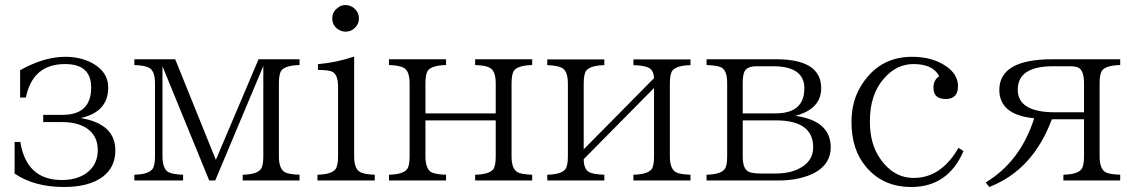

<svg xmlns="http://www.w3.org/2000/svg" viewBox="-20 -728 4524 764"><path d="M60.1 -339.8V-448.7Q155.3 -502 239.7 -502Q301.3 -502 348.6 -476.1Q410.6 -441.4 410.6 -379.9Q410.6 -282.2 300.8 -258.3Q439 -235.4 439 -129.4Q439 -63 389.2 -24.9Q334.5 16.1 234.9 16.1Q116.7 16.1 38.1 -37.1V-163.1H61Q85 -11.7 226.1 -11.7Q283.7 -11.7 321.8 -37.6Q369.1 -71.3 369.1 -130.4Q369.1 -189.5 322.8 -219.2Q284.7 -242.2 229 -242.2H151.9V-271H229Q342.8 -271 342.8 -379.9Q342.8 -473.1 238.8 -473.1Q109.9 -473.1 83 -339.8Z M514.6 -492.2H677.2L838.9 -91.8L1008.8 -492.2H1171.9V-469.2Q1115.7 -467.8 1099.6 -447.3Q1089.8 -433.1 1089.8 -396.5V-105.5Q1089.8 -55.2 1114.7 -42Q1131.3 -34.2 1171.9 -32.7V-9.8H945.8V-32.7Q1002 -34.2 1017.6 -54.7Q1027.8 -67.4 1027.8 -105.5V-465.3L836.4 -9.8H812.5L626.5 -464.4V-106.9Q626.5 -54.2 652.3 -42Q668.9 -34.2 708.5 -32.7V-9.8H514.6V-32.7Q577.1 -34.2 589.8 -60.5Q596.7 -74.7 596.7 -106.9V-396.5Q596.7 -447.3 571.8 -459Q554.7 -467.8 514.6 -469.2Z M1243.2 -9.8V-32.7Q1299.3 -34.2 1314.9 -54.7Q1325.2 -68.8 1325.2 -106V-382.8Q1325.2 -432.1 1301.3 -442.9Q1287.1 -449.7 1245.1 -449.7V-472.7Q1318.8 -479 1389.2 -502.9V-106Q1389.2 -54.7 1414.1 -43Q1429.7 -34.2 1471.2 -32.7V-9.8ZM1355 -708Q1367.7 -708 1382.3 -700.2Q1408.2 -683.1 1408.2 -654.8Q1408.2 -634.3 1395 -620.1Q1378.9 -602.1 1355 -602.1Q1343.3 -602.1 1331.1 -607.9Q1302.2 -623.5 1302.2 -654.8Q1302.2 -680.2 1321.3 -694.8Q1335.4 -708 1355 -708Z M1527.8 -492.2H1754.9V-469.2Q1698.7 -467.8 1682.6 -447.3Q1672.9 -433.1 1672.9 -396V-276.9H1952.6V-396Q1952.6 -447.3 1927.7 -459Q1910.6 -467.8 1870.6 -469.2V-492.2H2097.7V-469.2Q2041.5 -467.8 2025.4 -447.3Q2015.6 -433.1 2015.6 -396V-105.5Q2015.6 -55.2 2040.5 -42Q2057.1 -34.2 2097.7 -32.7V-9.8H1870.6V-32.7Q1926.8 -34.2 1942.9 -54.7Q1952.6 -67.4 1952.6 -105.5V-249H1672.9V-105.5Q1672.9 -55.2 1697.8 -42Q1714.4 -34.2 1754.9 -32.7V-9.8H1527.8V-32.7Q1584 -34.2 1599.6 -54.7Q1609.9 -67.4 1609.9 -105.5V-396Q1609.9 -447.3 1585 -459Q1567.9 -467.8 1527.8 -469.2Z M2157.7 -491.7H2384.8V-468.8Q2328.6 -467.3 2312.5 -446.8Q2302.7 -432.6 2302.7 -396V-133.8L2582.5 -417Q2581.1 -450.7 2558.6 -459.5Q2542 -467.3 2500.5 -468.8V-491.7H2727.5V-468.8Q2671.4 -467.3 2655.3 -446.8Q2645.5 -432.6 2645.5 -396V-105.5Q2645.5 -55.2 2670.9 -42Q2687 -34.2 2727.5 -32.7V-9.8H2500.5V-32.7Q2556.6 -34.2 2572.8 -54.7Q2582.5 -67.4 2582.5 -105.5V-377.9L2302.7 -94.7Q2302.7 -54.7 2324.7 -43Q2341.3 -34.2 2384.8 -32.7V-9.8H2157.7V-32.7Q2213.9 -34.2 2229.5 -54.7Q2239.7 -67.4 2239.7 -105.5V-396Q2239.7 -446.8 2214.8 -458.5Q2197.8 -467.3 2157.7 -468.8Z M2791.5 -492.2H3068.4Q3247.6 -492.2 3247.6 -377.4Q3247.6 -293.9 3144.5 -267.1Q3285.6 -247.6 3285.6 -141.6Q3285.6 -76.7 3223.6 -41.5Q3164.1 -9.8 3076.7 -9.8H2791.5V-32.7Q2847.7 -34.2 2863.3 -54.7Q2873.5 -67.4 2873.5 -104.5V-398.4Q2873.5 -448.7 2848.6 -460.4Q2832 -467.8 2791.5 -469.2ZM2935.5 -276.9H3066.4Q3180.7 -276.9 3180.7 -376.5Q3180.7 -464.4 3055.7 -464.4H2992.7Q2953.6 -464.4 2943.4 -445.3Q2935.5 -431.2 2935.5 -398.4ZM2935.5 -249V-104.5Q2935.5 -55.2 2959.5 -44.4Q2973.6 -37.6 3007.3 -37.6H3064.5Q3122.1 -37.6 3158.7 -56.6Q3215.8 -85 3215.8 -141.6Q3215.8 -249 3067.4 -249Z M3814 -127Q3752.4 16.1 3606 16.1Q3494.1 16.1 3427.2 -63Q3368.2 -130.9 3368.2 -243.2Q3368.2 -330.1 3411.1 -394Q3481.4 -502 3608.9 -502Q3688 -502 3741.2 -466.8Q3792 -434.1 3792 -384.8Q3792 -334 3743.2 -334Q3694.3 -334 3694.3 -378.9Q3694.3 -409.7 3717.3 -424.8Q3691.9 -473.1 3615.2 -473.1Q3548.3 -473.1 3499.5 -418Q3441.4 -354.5 3441.4 -245.1Q3441.4 -153.3 3483.4 -95.2Q3535.6 -20 3616.2 -20Q3725.1 -20 3793.9 -139.6Z M4293.5 -253.4H4165.5Q4090.3 -51.3 3916.5 16.1L3902.3 -2Q4040.5 -85.4 4095.2 -257.3Q3956.5 -271 3956.5 -370.1Q3956.5 -492.2 4167.5 -492.2H4437.5V-469.2Q4381.3 -467.8 4365.2 -447.3Q4355.5 -433.1 4355.5 -397.5V-106Q4355.5 -55.2 4380.4 -42Q4397 -34.2 4437.5 -32.7V-9.8H4211.4V-32.7Q4267.6 -34.2 4283.2 -54.7Q4293.5 -67.4 4293.5 -106ZM4293.5 -281.2V-397.5Q4293.5 -444.8 4273.4 -457.5Q4262.2 -464.4 4236.3 -464.4H4170.4Q4029.8 -464.4 4029.8 -371.1Q4029.8 -281.2 4178.2 -281.2Z"/></svg>

Font: I.MingCP
Style: Regular
Weight: 400
Designer: I.Font Project
Version: Version 8.000; Sep 06, 2022